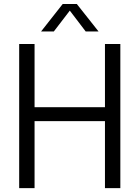

<svg xmlns="http://www.w3.org/2000/svg" viewBox="-20 -966 716 986"><path d="M78.5 0V-740H157.5V-415.5H519V-740H598V0H519V-344H157.5V0ZM486 -804.5H420L338.5 -911.5L256.5 -804.5H191L302 -945.5H374.5Z"/></svg>

Font: Encode Sans Semi Condensed
Style: Regular
Weight: 400
Width: 4
Designer: Multiple Designers
Foundry: Impallari Type
Version: Version 2.000